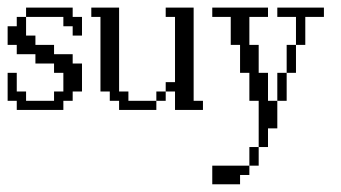

<svg xmlns="http://www.w3.org/2000/svg" viewBox="-20 -288 893 503"><path d="M23.9 0V-23.9H0V-97.2H23.9V-48.3H48.3V-23.9H121.6V-48.3H146V-97.2H121.6V-121.6H72.8V-146H23.9V-170.4H0V-219.2H23.9V-243.7H48.3V-194.8H72.8V-170.4H121.6V-146H170.4V-121.6H194.8V-48.3H170.4V-23.9H146V0ZM170.4 -194.8V-219.2H146V-243.7H48.3V-268.1H170.4V-243.7H194.8V-194.8Z M389.6 -23.9V-48.3H414.1V-23.9ZM292 0V-23.9H267.6V-48.3H243.2V-243.7H219.2V-268.1H292V-48.3H316.4V-23.9H389.6V0ZM438.5 0V-48.3H414.1V-72.8H438.5V-243.7H414.1V-268.1H487.3V-23.9H511.7V0Z M536.1 194.8V146H633.3V170.4H608.9V194.8ZM633.3 146V97.2H657.7V146ZM706.5 -23.9V-97.2H731V-23.9ZM731 -97.2V-170.4H755.4V-97.2ZM657.7 97.2V-23.9H633.3V-97.2H608.9V-170.4H584.5V-243.7H536.1V-268.1H682.1V-243.7H633.3V-170.4H657.7V-97.2H682.1V-23.9H706.5V48.3H682.1V97.2ZM755.4 -170.4V-243.7H706.5V-268.1H828.6V-243.7H779.8V-170.4Z"/></svg>

Font: FS Mondwest Regular
Style: Regular
Weight: 400
Designer: NZWStudios2024
Foundry: https://fontstruct.com
Version: Version 1.0